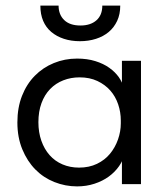

<svg xmlns="http://www.w3.org/2000/svg" viewBox="-20 -657 598 685"><path d="M415 0H483V-309V-316V-440H415V-316L411 -309V-126L415 -111ZM255 8Q288 8 317 -1.5Q346 -11 368 -27Q390 -43 405 -64.5Q420 -86 425 -111V-217H411Q411 -188 401 -159.5Q391 -131 372.5 -108.5Q354 -86 326 -72.5Q298 -59 262 -59Q230 -59 203 -70.5Q176 -82 157 -103.5Q138 -125 127.5 -155Q117 -185 117 -221Q117 -259 128 -289Q139 -319 159 -339.5Q179 -360 206 -370.5Q233 -381 264 -381Q300 -381 327.5 -368Q355 -355 373.5 -334Q392 -313 401.5 -285Q411 -257 411 -227H420V-345Q417 -363 404 -381.5Q391 -400 370 -415Q349 -430 320 -439Q291 -448 255 -448Q211 -448 172 -432Q133 -416 104 -386.5Q75 -357 58.5 -315Q42 -273 42 -220Q42 -167 59.5 -124.5Q77 -82 106 -52.5Q135 -23 174 -7.5Q213 8 255 8ZM265 -510Q296 -510 322.5 -518.5Q349 -527 368 -543Q387 -559 398 -582.5Q409 -606 409 -637H345Q345 -603 324 -584.5Q303 -566 267 -566Q229 -566 209 -585.5Q189 -605 189 -637H124Q124 -606 134 -582.5Q144 -559 163 -543Q182 -527 208 -518.5Q234 -510 265 -510Z"/></svg>

Font: Tilda Sans VF
Style: Regular
Weight: 400
Designer: ParaType Ltd
Foundry: ParaType Ltd
Version: Version 1.010